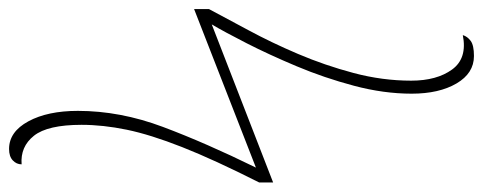

<svg xmlns="http://www.w3.org/2000/svg" viewBox="-344 -466 1040 413"><g transform="rotate(-90 175.5 -260.0)"><path d="M261 240Q224 240 202 202.5Q180 165 180 106Q180 46 197 -18Q214 -82 239 -141.5Q264 -201 288.5 -249Q313 -297 329 -324L-11 -192V-222Q38 -319 65 -387.5Q92 -456 102.5 -507Q113 -558 113 -604Q113 -677 89.5 -706.5Q66 -736 28 -733Q28 -744 36.5 -752Q45 -760 61 -760Q98 -760 120.5 -718.5Q143 -677 143 -612Q143 -521 108.5 -429Q74 -337 21 -229L362 -362V-330Q343 -294 316.5 -245Q290 -196 265.5 -138.5Q241 -81 224.5 -19Q208 43 208 105Q208 160 232 193Q256 226 306 216Q303 226 293.5 233Q284 240 261 240Z"/></g></svg>

Font: Noto Serif Thin
Style: Regular
Weight: 100
Designer: Monotype Design Team
Foundry: Monotype Imaging Inc.
Version: Version 2.015